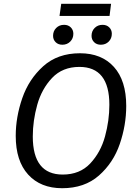

<svg xmlns="http://www.w3.org/2000/svg" viewBox="-20 -981 727 1013"><path d="M646 -422Q646 -321 612 -221.5Q578 -122 502 -55Q426 12 308 12Q194 12 128.5 -60Q63 -132 63 -264Q63 -363 97.5 -463Q132 -563 208 -631.5Q284 -700 402 -700Q516 -700 581 -628Q646 -556 646 -422ZM153 -261Q153 -60 311 -60Q401 -60 456 -118.5Q511 -177 534 -261Q557 -345 557 -428Q557 -628 399 -628Q310 -628 255 -570Q200 -512 176.5 -428Q153 -344 153 -261ZM260 -792Q260 -817 276.5 -833.5Q293 -850 318 -850Q340 -850 353.5 -836.5Q367 -823 367 -803Q367 -778 350.5 -761.5Q334 -745 309 -745Q287 -745 273.5 -758.5Q260 -772 260 -792ZM463 -792Q463 -817 479.5 -833.5Q496 -850 521 -850Q543 -850 556.5 -836.5Q570 -823 570 -803Q570 -778 553.5 -761.5Q537 -745 512 -745Q490 -745 476.5 -758.5Q463 -772 463 -792ZM294 -897 303 -961H566L558 -897Z"/></svg>

Font: Fira Sans Book
Style: Italic
Weight: 350
Italic angle: -8°
Designer: bBox Type GmbH & Carrois Corporate GbR & Edenspiekermann AG
Foundry: bBox Type GmbH & Carrois Corporate GbR & Edenspiekermann AG
Version: Version 4.301